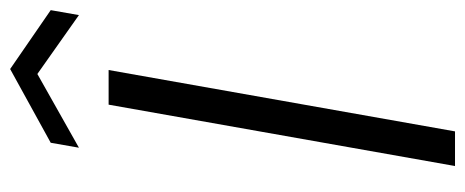

<svg xmlns="http://www.w3.org/2000/svg" viewBox="-296 -644 939 388"><g transform="rotate(-90 174.0 -449.5)"><path d="M33 0 157 -700H227L103 0ZM70 -760 80 -817 229 -899 348 -817 338 -760 219 -844Z"/></g></svg>

Font: DM Sans 20pt Light
Style: Italic
Weight: 300
Italic angle: -10°
Version: Version 4.004;gftools[0.9.30]